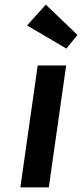

<svg xmlns="http://www.w3.org/2000/svg" viewBox="-20 -810 355 830"><path d="M68 0 143 -527H266L191 0ZM267 -600 97 -700 178 -790 315 -659Z"/></svg>

Font: Lexend Med
Style: Italic
Weight: 500
Italic angle: -8.13011°
Designer: Bonnie Shaver-Troup, Thomas Jockin
Foundry: Lexend
Version: Version 1.007